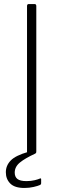

<svg xmlns="http://www.w3.org/2000/svg" viewBox="-20 -762 314 952"><path d="M151 -742Q160 -742 160 -732V-12Q160 -5 158 -2.5Q156 0 148 0H125Q118 0 116 -2Q114 -4 114 -10V-732Q114 -742 123 -742ZM9 92Q9 59 33 34Q57 9 120 -9L154 0Q104 23 78.5 44Q53 65 53 94Q53 115 66.5 125.5Q80 136 111 136Q134 136 152 131.5Q170 127 176 124Q184 120 184 127V147Q184 152 179 155Q168 160 146.5 165Q125 170 101 170Q53 170 31 148Q9 126 9 92Z"/></svg>

Font: Libre Franklin Thin Thin
Style: Regular
Weight: 250
Version: Version 3.000